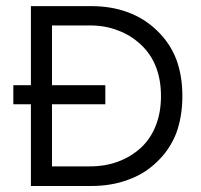

<svg xmlns="http://www.w3.org/2000/svg" viewBox="-20 -620 671 640"><path d="M24.4 -272.5Q39.1 -272.5 83 -272.5Q83 -204.1 83 0Q132.8 0 283.2 0Q351.6 0 406.2 -20.5Q461.9 -40 503.9 -81.1Q545.9 -121.1 567.4 -175.8Q587.9 -231.4 587.9 -299.8Q587.9 -368.2 567.4 -422.9Q545.9 -477.5 503.9 -517.6Q461.9 -558.6 406.2 -579.1Q351.6 -599.6 283.2 -599.6Q216.8 -599.6 83 -599.6Q83 -534.2 83 -335.9Q68.4 -335.9 24.4 -335.9Q24.4 -332 24.4 -320.3Q24.4 -307.6 24.4 -272.5ZM279.3 -535.2Q331.1 -535.2 373 -518.6Q416 -502.9 450.2 -470.7Q483.4 -439.5 500 -396.5Q516.6 -353.5 516.6 -299.8Q516.6 -246.1 500 -203.1Q483.4 -159.2 450.2 -127.9Q416 -96.7 373 -81.1Q331.1 -65.4 279.3 -65.4Q237.3 -65.4 153.3 -65.4Q153.3 -117.2 153.3 -272.5Q197.3 -272.5 331.1 -272.5Q331.1 -288.1 331.1 -335.9Q286.1 -335.9 153.3 -335.9Q153.3 -385.7 153.3 -535.2Q184.6 -535.2 279.3 -535.2Z"/></svg>

Font: TextaAlt
Style: Regular
Weight: 400
Designer: Daniel Hernandez & Miguel Hernandez
Version: Version 1.005;com.myfonts.easy.latinotype.texta.alt-regular.